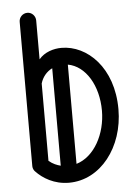

<svg xmlns="http://www.w3.org/2000/svg" viewBox="-54 -795 603 846"><g transform="rotate(-5 247.5 -372.0)"><path d="M462 -295C462 -479 349 -586 235 -586C200 -586 160 -574 135 -544V-716C135 -736 119 -753 99 -753C78 -753 62 -736 62 -716V-79C62 -64 70 -56 72 -54C102 -22 152 9 217 9C357 9 462 -127 462 -295ZM257 -510C335 -496 389 -406 389 -295C389 -192 337 -95 257 -71ZM187 -69C171 -73 153 -80 135 -95V-437C143 -465 162 -488 187 -500Z"/></g></svg>

Font: LS
Style: RegularAlt
Weight: 500
Designer: BSozoo
Foundry: BSozoo
Version: Version 001.000